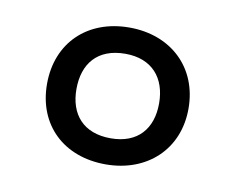

<svg xmlns="http://www.w3.org/2000/svg" viewBox="-46 -780 496 405"><g transform="rotate(10 202.5 -577.5)"><path d="M202 -431C290 -431 354 -489 354 -577C354 -665 291 -724 202 -724C112 -724 51 -665 51 -577C51 -489 112 -431 202 -431ZM203 -487C144 -487 114 -523 114 -577C114 -631 143 -668 203 -668C260 -668 291 -632 291 -577C291 -523 261 -487 203 -487Z"/></g></svg>

Font: Noto Sans Georgian SemiCondensed
Style: Regular
Weight: 400
Width: 4
Designer: Monotype Design Team, Akaki Razmadze
Foundry: Google LLC
Version: Version 2.005